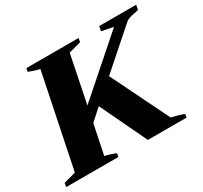

<svg xmlns="http://www.w3.org/2000/svg" viewBox="-167 -896 1153 1093"><g transform="rotate(-30 409.0 -350.0)"><path d="M809 -663Q787 -659 773.5 -654.5Q760 -650 749 -641L504 -425L690 -46Q731 -37 772 -23L768 0H514L368 -306L293 -239L253 -45Q269 -42 292.5 -34Q316 -26 324 -23L320 0H-23L-19 -25L61 -47L186 -655Q150 -664 115 -678L119 -700H462L458 -675L377 -653L314 -342L669 -654L592 -669L598 -700H841L835 -669Z"/></g></svg>

Font: Trirong Black
Style: Italic
Weight: 900
Italic angle: -12°
Designer: Katatrad Team
Foundry: CadsonDemak
Version: Version 1.001